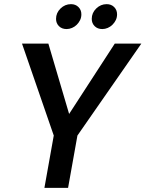

<svg xmlns="http://www.w3.org/2000/svg" viewBox="-20 -905 701 925"><path d="M86 -695H213L313 -356L533 -695H661L353 -252L308 0H194L239 -252ZM301 -765Q278 -765 264 -779Q250 -793 250 -814Q250 -843 271.5 -864Q293 -885 322 -885Q344 -885 358 -871Q372 -857 372 -836Q372 -821 366 -808.5Q360 -796 350 -786Q340 -776 327 -770.5Q314 -765 301 -765ZM473 -765Q450 -765 436 -779Q422 -793 422 -814Q422 -843 443.5 -864Q465 -885 494 -885Q516 -885 530 -871Q544 -857 544 -836Q544 -821 538 -808.5Q532 -796 522 -786Q512 -776 499 -770.5Q486 -765 473 -765Z"/></svg>

Font: SVN-Poppins Medium
Style: Italic
Weight: 500
Italic angle: -10°
Designer: Ninad Kale (Devanagari), Jonny Pinhorn (Latin)
Foundry: Indian Type Foundry
Version: Version 3.002 2017; ttfautohint (v1.8.3)